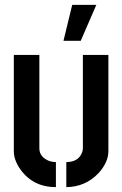

<svg xmlns="http://www.w3.org/2000/svg" viewBox="-20 -768 505 793"><path d="M242.2 -599.6 278.3 -748H377.9L313.5 -599.6ZM37.1 -143.6V-541H142.6V-155.3Q142.6 -124 173.8 -107.4Q190.4 -98.6 210.9 -98.6V4.9Q116.2 4.9 63.5 -69.3Q37.1 -107.4 37.1 -143.6ZM253.9 4.9V-98.6Q302.7 -98.6 318.4 -136.7Q322.3 -146.5 322.3 -155.3V-541H427.7V-143.6Q427.7 -97.7 386.7 -52.7Q333 3.9 253.9 4.9Z"/></svg>

Font: Post No Bills Colombo
Style: Bold
Weight: 800
Designer: Kosala Senevirathne, Siva Puranthara, Lasantha Premarathna, Tharique Azeez
Foundry: Mooniak
Version: Version 1.220 ; ttfautohint (v1.5)